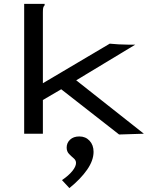

<svg xmlns="http://www.w3.org/2000/svg" viewBox="-20 -686 790 985"><path d="M294 -228 200 -173V0H104V-666H209V-659Q203 -653 201.5 -645.5Q200 -638 200 -622V-259L543 -462Q561 -460 588 -458.5Q615 -457 635 -457H674L371 -274L718 0L591 4ZM336 279 298 238Q332 215 351 191.5Q370 168 370 150Q370 136 358 126Q346 116 334 103.5Q322 91 322 71Q322 47 339.5 30.5Q357 14 387 14Q419 14 439.5 36Q460 58 460 93Q460 137 427 184.5Q394 232 336 279Z"/></svg>

Font: Inconsolata ExtraExpanded Medium
Style: Regular
Weight: 500
Width: 8
Monospace: yes
Designer: Raph Levien, Cyreal, Brenton Simpson
Foundry: Raph Levien, Cyreal, Google
Version: Version 3.001; ttfautohint (v1.8.2.53-6de2)